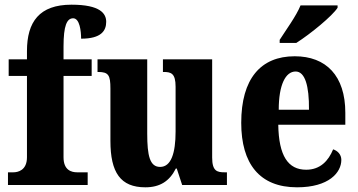

<svg xmlns="http://www.w3.org/2000/svg" viewBox="-20 -789 1527 819"><path d="M14 0H354V-54H309C286 -54 251 -62 251 -118V-465H371V-536H251V-591C251 -679 265 -711 292 -711C320 -711 326 -656 326 -624C412 -624 433 -658 433 -696C433 -731 408 -769 285 -769C148 -769 95 -696 95 -571V-536H17V-465H95V-118C95 -62 56 -54 37 -54H14Z M600 10C662 10 703 -16 730 -70H734L757 0H948V-54H938C906 -54 885 -59 885 -117V-536H675V-482H678C710 -482 729 -476 729 -419V-228C729 -136 710 -77 663 -77C619 -77 608 -125 608 -219V-536H396V-482H399C443 -482 451 -468 451 -411V-188C451 -53 494 10 600 10Z M1173 -619V-606H1244C1304 -644 1398 -721 1420 -756V-766H1262C1244 -721 1199 -660 1173 -619ZM1247 10C1383 10 1436 -53 1436 -107C1436 -130 1420 -146 1401 -152C1381 -103 1346 -65 1286 -65C1209 -65 1169 -124 1167 -257H1453V-308C1453 -466 1371 -549 1237 -549C1092 -549 1009 -453 1009 -265C1009 -91 1087 10 1247 10ZM1298 -321H1169C1169 -427 1198 -484 1241 -484C1281 -484 1299 -423 1298 -321Z"/></svg>

Font: Noto Serif Khmer Condensed ExtraBold
Style: Regular
Weight: 800
Width: 3
Designer: Danh Hong and the Monotype Design Team
Foundry: Monotype Imaging Inc.
Version: Version 2.004